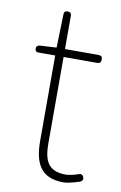

<svg xmlns="http://www.w3.org/2000/svg" viewBox="-81 -728 496 788"><g transform="rotate(10 167.0 -334.0)"><path d="M152 -314V-494H230H292C303 -494 308 -500 308 -511C308 -522 303 -527 292 -527H152V-666C152 -676 146 -681 136 -681C126 -681 121 -676 121 -666L117 -527L47 -523C38 -522 33 -517 33 -508C33 -499 38 -494 47 -494H117V-140C117 -48 143 13 241 13C255 13 280 7 305 -1C315 -4 321 -12 317 -22C313 -32 306 -35 296 -31C279 -25 259 -20 244 -20C167 -20 152 -67 152 -135Z"/></g></svg>

Font: GenSenRounded2 TW EL
Style: Regular
Weight: 250
Version: Version 2.100;PS 2.1;hotconv 16.6.51;makeotf.lib2.5.65220 DE